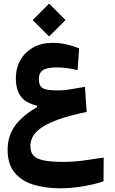

<svg xmlns="http://www.w3.org/2000/svg" viewBox="-20 -709 626 1046"><path d="M306.6 316.9Q226.1 316.9 161.6 296.9Q97.2 276.9 59.3 231Q21.5 185.1 21.5 106.9Q21.5 21.5 74.2 -39.6Q127 -100.6 210.9 -139.2L214.8 -114.7L181.6 -115.7V-133.3Q118.2 -148.4 92.3 -185.1Q66.4 -221.7 66.4 -282.2Q66.4 -338.4 91.3 -381.8Q116.2 -425.3 161.1 -450.4Q206.1 -475.6 265.1 -475.6Q306.6 -475.6 342 -467.3Q377.4 -459 411.1 -445.8L402.8 -327.1Q373 -334 344.2 -337.9Q315.4 -341.8 286.6 -341.8Q236.3 -341.8 214.1 -326.9Q191.9 -312 191.9 -278.8Q191.9 -254.4 200.2 -240.7Q208.5 -227.1 231 -221.7Q253.4 -216.3 294.9 -216.3Q321.8 -216.3 355.7 -221.2Q389.6 -226.1 442.9 -235.8L452.1 -99.1Q352.5 -78.6 291.7 -55.7Q231 -32.7 199.2 -8.8Q167.5 15.1 156.5 39.3Q145.5 63.5 145.5 87.4Q145.5 119.1 161.9 137.9Q178.2 156.7 217.8 164.8Q257.3 172.9 326.2 172.9Q382.3 172.9 439 165Q495.6 157.2 544.9 149.4L543.9 278.8Q497.6 294.9 433.1 305.9Q368.7 316.9 306.6 316.9ZM247.6 -510.3 158.2 -599.6 247.6 -689.5 336.9 -599.6Z"/></svg>

Font: Cascadia Mono
Style: Regular
Weight: 400
Monospace: yes
Designer: Aaron Bell
Foundry: Saja Typeworks
Version: Version 2404.023